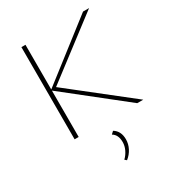

<svg xmlns="http://www.w3.org/2000/svg" viewBox="-217 -785 1084 1187"><g transform="rotate(-30 325.0 -192.0)"><path d="M611 0H568L150 -331V0H121V-658H150V-339L561 -658H604L183 -337ZM396 158Q396 191 380.5 221.5Q365 252 337 274L324 263Q345 243 357.5 216.5Q370 190 370 163Q370 110 335 90L353 73Q396 99 396 158Z"/></g></svg>

Font: Ysabeau Infant Extralight
Style: Regular
Weight: 200
Designer: Christian Thalmann (Catharsis Fonts)
Version: Version 0.003